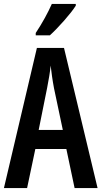

<svg xmlns="http://www.w3.org/2000/svg" viewBox="-20 -958 517 978"><path d="M366 -938H244C224 -893 197 -843 162 -790V-778H234C277 -817 341 -889 366 -929ZM360 0H477L306 -714H168L0 0H118L160 -199H318ZM300 -296H177L220 -510C228 -551 235 -591 238 -624C242 -590 247 -551 255 -509Z"/></svg>

Font: Noto Sans Display Condensed Medium
Style: Regular
Weight: 500
Width: 3
Designer: Monotype Design Team
Foundry: Monotype Imaging Inc.
Version: Version 1.900